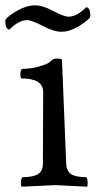

<svg xmlns="http://www.w3.org/2000/svg" viewBox="-45 -705 366 725"><path d="M164 -6 37 0Q34 -3 34 -16.5Q34 -30 40 -36Q80 -36 98.5 -47.5Q117 -59 117 -87L118 -358Q118 -409 35 -409Q32 -412 32 -425.5Q32 -439 38 -445Q69 -445 97 -452.5Q125 -460 134.5 -465.5Q144 -471 150.5 -477.5Q157 -484 170 -484Q183 -484 189 -480L205 -87Q206 -59 223.5 -47.5Q241 -36 281 -36Q286 -31 286 -16.5Q286 -2 284 0ZM57 -629Q26 -629 -10 -593Q-25 -596 -25 -626L-24 -632Q-9 -649 24.5 -667Q58 -685 87 -685Q116 -685 156 -663.5Q196 -642 214 -642Q245 -642 281 -678Q296 -675 296 -646L295 -639Q279 -621 247 -603Q215 -585 187 -585Q159 -585 116.5 -607Q74 -629 57 -629Z"/></svg>

Font: Esteban
Style: Regular
Weight: 400
Designer: Angelica Diaz Rivera
Foundry: Angelica Diaz Rivera
Version: Version 1.002